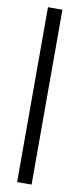

<svg xmlns="http://www.w3.org/2000/svg" viewBox="-91 -692 358 864"><g transform="rotate(10 88.0 -260.5)"><path d="M55 139V-660H121V139Z"/></g></svg>

Font: Bricolage Grotesque 96pt Light
Style: Regular
Weight: 300
Designer: Mathieu Triay
Foundry: Atelier Triay
Version: Version 1.001; ttfautohint (v1.8.4.7-5d5b);gftools[0.9.33.de